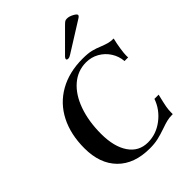

<svg xmlns="http://www.w3.org/2000/svg" viewBox="-237 -941 1066 1066"><g transform="rotate(-45 295.5 -408.0)"><path d="M45 -248Q45 -357 86.5 -438Q128 -519 206 -563Q284 -607 389 -607Q432 -607 458 -600.5Q484 -594 512 -582Q535 -573 551.5 -568.5Q568 -564 591 -564Q583 -532 578 -498.5Q573 -465 573 -449Q573 -434 574 -433H545Q542 -473 520.5 -506.5Q499 -540 464.5 -559.5Q430 -579 389 -579Q323 -579 272.5 -535.5Q222 -492 194.5 -414.5Q167 -337 167 -239Q167 -138 207 -79.5Q247 -21 318 -21Q383 -21 437.5 -62.5Q492 -104 514 -167H547Q534 -114 530 -91.5Q526 -69 526 -48V-35H519Q499 -35 480 -30.5Q461 -26 433 -16Q396 -3 367 3.5Q338 10 302 10Q180 10 112.5 -58.5Q45 -127 45 -248ZM322 -671Q322 -676 328.5 -683.5Q335 -691 342 -697L449 -804Q463 -818 469 -822Q475 -826 486 -826Q503 -826 523.5 -815Q544 -804 544 -796Q544 -789 531 -781L357 -672Q344 -663 334 -663Q322 -663 322 -671Z"/></g></svg>

Font: Unna Medium
Style: Italic
Weight: 500
Italic angle: -8.05°
Designer: Jorge de Buen Unna
Foundry: Omnibus-Type
Version: Version 2.008